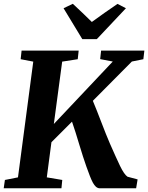

<svg xmlns="http://www.w3.org/2000/svg" viewBox="-26 -1016 799 1036"><path d="M-6 0 0.5 -45 71 -59 153.5 -683.5 85.5 -696.5 90.5 -743H398.5L393.5 -696.5L309.5 -683.5L264.5 -347L582.5 -684L514.5 -697L519.5 -743H753L747.5 -696.5L685.5 -684L475 -472Q484.5 -450 496.2 -419.8Q508 -389.5 520.8 -356.5Q533.5 -323.5 545.5 -293.2Q557.5 -263 567 -241.5Q583.5 -204.5 597 -174Q610.5 -143.5 621.8 -120.5Q633 -97.5 643 -83Q653 -68.5 662 -62.5L716.5 -48L708.5 0H510.5Q500 -1 491.5 -8.5Q483 -16 475.2 -30.2Q467.5 -44.5 459 -66.2Q450.5 -88 440 -117.5Q431.5 -141 421.8 -171.5Q412 -202 402 -235.2Q392 -268.5 382 -300.5Q372 -332.5 362.5 -359.5L251.5 -248.5L226.5 -59L310 -45L305.5 0ZM418 -805 317 -971.5 367 -995.5Q393 -971 418.8 -946.8Q444.5 -922.5 469.5 -897.5Q503.5 -922.5 538.5 -947Q573.5 -971.5 608 -995L653.5 -971.5L496.5 -805Z"/></svg>

Font: Merriweather 36pt ExtraBold
Style: Italic
Weight: 800
Italic angle: -7.8°
Version: Version 2.101